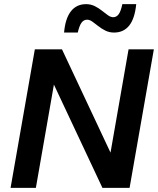

<svg xmlns="http://www.w3.org/2000/svg" viewBox="-20 -906 762 926"><path d="M31 0 148 -668H279L513 -170L600 -668H722L605 0H474L240 -498L153 0ZM289 -749Q295 -817 322 -851.5Q349 -886 395 -886Q418 -886 437 -876.5Q456 -867 471.5 -854.5Q487 -842 500.5 -832.5Q514 -823 526 -823Q542 -823 552.5 -837.5Q563 -852 570 -886H637Q630 -816 603 -782.5Q576 -749 530 -749Q507 -749 488 -758.5Q469 -768 453.5 -780.5Q438 -793 425 -802Q412 -811 400 -811Q384 -811 373.5 -797Q363 -783 355 -749Z"/></svg>

Font: Gantari SemiBold
Style: Italic
Weight: 600
Italic angle: -10°
Designer: Anugrah Pasau
Foundry: Lafontype
Version: Version 1.000